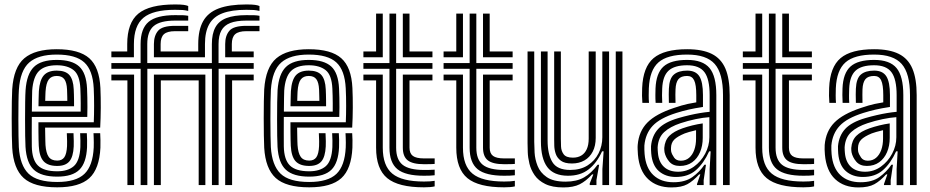

<svg xmlns="http://www.w3.org/2000/svg" viewBox="-20 -831 4174 862"><path d="M236.8 10Q132.2 10 86.2 -31.9Q40.2 -73.8 34.8 -167.5Q33.8 -187 33.1 -223.2Q32.5 -259.5 32.5 -300.6Q32.5 -341.8 33.1 -377Q33.8 -412.2 34.8 -429.8Q41.2 -528.8 89.2 -569.4Q137.2 -610 234.8 -610Q335.2 -610 380.8 -569.6Q426.2 -529.2 430.8 -436Q431.8 -415.2 432.1 -392.9Q432.5 -370.5 432.4 -347.5Q432.2 -324.5 431.6 -301.9Q431 -279.2 429.8 -258H182.5Q182.8 -242.8 183 -226.4Q183.2 -210 183.6 -197.2Q184 -184.5 184.2 -179.8Q186.8 -143.8 198.6 -126.9Q210.5 -110 236.8 -110Q258.5 -110 268.9 -125.1Q279.2 -140.2 281 -175Q281.5 -182.5 281.2 -197.1Q281 -211.8 280 -233H310Q311 -213 311.2 -197.4Q311.5 -181.8 311 -173.8Q308.8 -126.8 291.4 -106.4Q274 -86 236.8 -86Q195 -86 175.8 -107Q156.5 -128 154 -176.2Q153.5 -187.5 153.1 -204Q152.8 -220.5 152.6 -240.5Q152.5 -260.5 152.5 -282H401Q401.8 -298.5 402.1 -317.2Q402.5 -336 402.5 -355.9Q402.5 -375.8 402.1 -395.6Q401.8 -415.5 400.8 -434.5Q396.8 -515.8 358.4 -550.9Q320 -586 234.8 -586Q151.5 -586 111 -550.2Q70.5 -514.5 64.8 -428Q63.5 -409.2 63 -373Q62.5 -336.8 62.5 -295.8Q62.5 -254.8 63.1 -220.4Q63.8 -186 64.5 -170.8Q69.5 -88.8 108 -51.4Q146.5 -14 236.8 -14Q320.8 -14 358.8 -50.1Q396.8 -86.2 400.8 -169Q401.2 -180 401.1 -191.1Q401 -202.2 400.6 -213Q400.2 -223.8 399.8 -233H429.8Q430.5 -219.8 431 -202Q431.5 -184.2 430.8 -168Q426.2 -72.5 381.1 -31.2Q336 10 236.8 10ZM236.8 -38Q165.2 -38 132 -68.8Q98.8 -99.5 94.5 -171.8Q93.5 -187.2 93 -221.2Q92.5 -255.2 92.5 -295.6Q92.5 -336 93 -371.8Q93.5 -407.5 94.8 -426.2Q99.8 -498.5 132 -530.2Q164.2 -562 234.8 -562Q303 -562 335.2 -532.8Q367.5 -503.5 370.8 -433.8Q371.8 -414.2 372.1 -392.9Q372.5 -371.5 372.5 -349.6Q372.5 -327.8 371.8 -306H122.8Q122.5 -264.5 122.5 -233.4Q122.5 -202.2 122.8 -174Q123.8 -114 150.1 -88Q176.5 -62 236.8 -62Q285.2 -62 311.5 -85.2Q337.8 -108.5 340.8 -170.5Q341.2 -184.5 341 -200Q340.8 -215.5 339.8 -233H369.8Q370.5 -217.8 371 -202Q371.5 -186.2 370.8 -169.8Q367.5 -99.5 336.2 -68.8Q305 -38 236.8 -38ZM123 -330H342.2Q342.5 -349.5 342.4 -366.8Q342.2 -384 341.9 -400.4Q341.5 -416.8 340.8 -433.2Q338 -494.5 310.4 -516.2Q282.8 -538 234.8 -538Q180.5 -538 154.6 -511.8Q128.8 -485.5 124.5 -424Q124.2 -417.8 123.8 -391.2Q123.2 -364.8 123 -330ZM152.8 -354Q153 -367.2 153.2 -380.9Q153.5 -394.5 153.9 -405.6Q154.2 -416.8 154.5 -422.2Q158 -471.5 176.8 -492.8Q195.5 -514 234.8 -514Q274.2 -514 291.6 -494Q309 -474 311 -430Q311.5 -420 311.9 -406.9Q312.2 -393.8 312.4 -379.9Q312.5 -366 312.5 -354ZM183 -378H282.2Q282.2 -386.2 282 -395.5Q281.8 -404.8 281.5 -413.6Q281.2 -422.5 281 -429Q279.5 -461 268.8 -475.5Q258 -490 234.8 -490Q210.5 -490 198.8 -474Q187 -458 184.5 -420.8Q184.2 -416.5 184 -410.5Q183.8 -404.5 183.5 -396.5Q183.2 -388.5 183 -378Z M611.5 0V-522H480V-548H611.2V-633Q611.2 -702.5 647.1 -732.8Q683 -763 766 -763Q792.8 -763 803.1 -762.6Q813.5 -762.2 825 -760V-738.5Q811.8 -738.8 800.8 -738.6Q789.8 -738.5 766 -738.5Q699 -738.5 670.1 -714.1Q641.2 -689.8 641.2 -633V-548H931.2V-633Q931.2 -679.5 946.9 -708.1Q962.5 -736.8 996.6 -749.9Q1030.8 -763 1086 -763Q1112.2 -763 1123 -762.6Q1133.8 -762.2 1145 -760V-738.5Q1131.8 -738.8 1120.8 -738.6Q1109.8 -738.5 1086 -738.5Q1041.5 -738.5 1014 -727.9Q986.5 -717.2 973.9 -694.1Q961.2 -671 961.2 -633V-548H1119V-522H961.5V0H931.5V-522H641.5V0ZM552 0V-470H480V-496H582V0ZM671 0V-496H902V0H872V-470H702V0ZM991 0V-496H1119V-470H1022V0ZM480 -574V-600H551.2V-633Q551.2 -728.5 601.1 -769.8Q651 -811 766 -811Q791.8 -811 804.5 -809.2Q817.2 -807.5 825 -804V-782Q811.2 -785.2 799.8 -786.1Q788.2 -787 766 -787Q666.8 -787 624 -751.2Q581.2 -715.5 581.2 -633V-574ZM671 -574V-633Q671 -671 689.9 -693Q708.8 -715 766 -715Q780.8 -715 795.5 -715Q810.2 -715 825 -715V-691Q810.2 -691 795.5 -691Q780.8 -691 766 -691Q731.2 -691 716.2 -677.6Q701.2 -664.2 701.2 -633V-600H870V-633Q870 -696.8 892 -735.9Q914 -775 961.6 -793Q1009.2 -811 1086 -811Q1111.8 -811 1124.5 -809.2Q1137.2 -807.5 1145 -804V-782Q1131.2 -785.2 1119.8 -786.1Q1108.2 -787 1086 -787Q1020 -787 979 -771.4Q938 -755.8 919.1 -721.9Q900.2 -688 900.2 -633V-574ZM991 -574V-633Q991 -671 1009.9 -693Q1028.8 -715 1086 -715Q1100.8 -715 1115.5 -715Q1130.2 -715 1145 -715V-691Q1130.2 -691 1115.5 -691Q1100.8 -691 1086 -691Q1051.2 -691 1036 -677.6Q1020.8 -664.2 1020.8 -633V-600H1119V-574Z M1368.2 10Q1263.8 10 1217.8 -31.9Q1171.8 -73.8 1166.2 -167.5Q1165.2 -187 1164.6 -223.2Q1164 -259.5 1164 -300.6Q1164 -341.8 1164.6 -377Q1165.2 -412.2 1166.2 -429.8Q1172.8 -528.8 1220.8 -569.4Q1268.8 -610 1366.2 -610Q1466.8 -610 1512.2 -569.6Q1557.8 -529.2 1562.2 -436Q1563.2 -415.2 1563.6 -392.9Q1564 -370.5 1563.9 -347.5Q1563.8 -324.5 1563.1 -301.9Q1562.5 -279.2 1561.2 -258H1314Q1314.2 -242.8 1314.5 -226.4Q1314.8 -210 1315.1 -197.2Q1315.5 -184.5 1315.8 -179.8Q1318.2 -143.8 1330.1 -126.9Q1342 -110 1368.2 -110Q1390 -110 1400.4 -125.1Q1410.8 -140.2 1412.5 -175Q1413 -182.5 1412.8 -197.1Q1412.5 -211.8 1411.5 -233H1441.5Q1442.5 -213 1442.8 -197.4Q1443 -181.8 1442.5 -173.8Q1440.2 -126.8 1422.9 -106.4Q1405.5 -86 1368.2 -86Q1326.5 -86 1307.2 -107Q1288 -128 1285.5 -176.2Q1285 -187.5 1284.6 -204Q1284.2 -220.5 1284.1 -240.5Q1284 -260.5 1284 -282H1532.5Q1533.2 -298.5 1533.6 -317.2Q1534 -336 1534 -355.9Q1534 -375.8 1533.6 -395.6Q1533.2 -415.5 1532.2 -434.5Q1528.2 -515.8 1489.9 -550.9Q1451.5 -586 1366.2 -586Q1283 -586 1242.5 -550.2Q1202 -514.5 1196.2 -428Q1195 -409.2 1194.5 -373Q1194 -336.8 1194 -295.8Q1194 -254.8 1194.6 -220.4Q1195.2 -186 1196 -170.8Q1201 -88.8 1239.5 -51.4Q1278 -14 1368.2 -14Q1452.2 -14 1490.2 -50.1Q1528.2 -86.2 1532.2 -169Q1532.8 -180 1532.6 -191.1Q1532.5 -202.2 1532.1 -213Q1531.8 -223.8 1531.2 -233H1561.2Q1562 -219.8 1562.5 -202Q1563 -184.2 1562.2 -168Q1557.8 -72.5 1512.6 -31.2Q1467.5 10 1368.2 10ZM1368.2 -38Q1296.8 -38 1263.5 -68.8Q1230.2 -99.5 1226 -171.8Q1225 -187.2 1224.5 -221.2Q1224 -255.2 1224 -295.6Q1224 -336 1224.5 -371.8Q1225 -407.5 1226.2 -426.2Q1231.2 -498.5 1263.5 -530.2Q1295.8 -562 1366.2 -562Q1434.5 -562 1466.8 -532.8Q1499 -503.5 1502.2 -433.8Q1503.2 -414.2 1503.6 -392.9Q1504 -371.5 1504 -349.6Q1504 -327.8 1503.2 -306H1254.2Q1254 -264.5 1254 -233.4Q1254 -202.2 1254.2 -174Q1255.2 -114 1281.6 -88Q1308 -62 1368.2 -62Q1416.8 -62 1443 -85.2Q1469.2 -108.5 1472.2 -170.5Q1472.8 -184.5 1472.5 -200Q1472.2 -215.5 1471.2 -233H1501.2Q1502 -217.8 1502.5 -202Q1503 -186.2 1502.2 -169.8Q1499 -99.5 1467.8 -68.8Q1436.5 -38 1368.2 -38ZM1254.5 -330H1473.8Q1474 -349.5 1473.9 -366.8Q1473.8 -384 1473.4 -400.4Q1473 -416.8 1472.2 -433.2Q1469.5 -494.5 1441.9 -516.2Q1414.2 -538 1366.2 -538Q1312 -538 1286.1 -511.8Q1260.2 -485.5 1256 -424Q1255.8 -417.8 1255.2 -391.2Q1254.8 -364.8 1254.5 -330ZM1284.2 -354Q1284.5 -367.2 1284.8 -380.9Q1285 -394.5 1285.4 -405.6Q1285.8 -416.8 1286 -422.2Q1289.5 -471.5 1308.2 -492.8Q1327 -514 1366.2 -514Q1405.8 -514 1423.1 -494Q1440.5 -474 1442.5 -430Q1443 -420 1443.4 -406.9Q1443.8 -393.8 1443.9 -379.9Q1444 -366 1444 -354ZM1314.5 -378H1413.8Q1413.8 -386.2 1413.5 -395.5Q1413.2 -404.8 1413 -413.6Q1412.8 -422.5 1412.5 -429Q1411 -461 1400.2 -475.5Q1389.5 -490 1366.2 -490Q1342 -490 1330.2 -474Q1318.5 -458 1316 -420.8Q1315.8 -416.5 1315.5 -410.5Q1315.2 -404.5 1315 -396.5Q1314.8 -388.5 1314.5 -378Z M1883.5 -42Q1800.5 -42 1764.5 -71.2Q1728.5 -100.5 1728.5 -168V-522H1611.5V-548H1728.5V-770H1758.5V-548H1921.5V-522H1758.5V-168Q1758.5 -114.5 1787.5 -91.2Q1816.5 -68 1883.5 -68Q1895.5 -68 1907 -68.2Q1918.5 -68.5 1931.5 -69.2V-44.2Q1921.5 -43 1910.1 -42.5Q1898.8 -42 1883.5 -42ZM1883.5 10Q1768.5 10 1718.5 -31.2Q1668.5 -72.5 1668.5 -168V-470H1611.5V-496H1698.5V-168Q1698.5 -86.8 1741.4 -51.4Q1784.2 -16 1883.5 -16Q1899.2 -16 1910.9 -16.8Q1922.5 -17.5 1931.5 -19.2V5.8Q1913.8 10 1883.5 10ZM1883.5 -93.8Q1832.8 -93.8 1810.6 -111Q1788.5 -128.2 1788.5 -168V-496H1921.5V-470H1818.5V-168Q1818.5 -142.2 1833.6 -131Q1848.8 -119.8 1883.5 -119.8Q1906.5 -119.8 1917.9 -119.8Q1929.2 -119.8 1931.5 -120V-95Q1924.5 -94.5 1913.6 -94.1Q1902.8 -93.8 1883.5 -93.8ZM1611.5 -574V-600H1668.5V-770H1698.5V-574ZM1788.5 -574V-770H1818.5V-600H1921.5V-574Z M2243.5 -42Q2160.5 -42 2124.5 -71.2Q2088.5 -100.5 2088.5 -168V-522H1971.5V-548H2088.5V-770H2118.5V-548H2281.5V-522H2118.5V-168Q2118.5 -114.5 2147.5 -91.2Q2176.5 -68 2243.5 -68Q2255.5 -68 2267 -68.2Q2278.5 -68.5 2291.5 -69.2V-44.2Q2281.5 -43 2270.1 -42.5Q2258.8 -42 2243.5 -42ZM2243.5 10Q2128.5 10 2078.5 -31.2Q2028.5 -72.5 2028.5 -168V-470H1971.5V-496H2058.5V-168Q2058.5 -86.8 2101.4 -51.4Q2144.2 -16 2243.5 -16Q2259.2 -16 2270.9 -16.8Q2282.5 -17.5 2291.5 -19.2V5.8Q2273.8 10 2243.5 10ZM2243.5 -93.8Q2192.8 -93.8 2170.6 -111Q2148.5 -128.2 2148.5 -168V-496H2281.5V-470H2178.5V-168Q2178.5 -142.2 2193.6 -131Q2208.8 -119.8 2243.5 -119.8Q2266.5 -119.8 2277.9 -119.8Q2289.2 -119.8 2291.5 -120V-95Q2284.5 -94.5 2273.6 -94.1Q2262.8 -93.8 2243.5 -93.8ZM1971.5 -574V-600H2028.5V-770H2058.5V-574ZM2148.5 -574V-770H2178.5V-600H2281.5V-574Z M2509.5 10.5Q2459.2 10.5 2428.1 -4.9Q2397 -20.2 2380.2 -44.5Q2363.5 -68.8 2356.9 -96.1Q2350.2 -123.5 2349.4 -148.1Q2348.5 -172.8 2348.5 -188.2V-600H2378.5V-194.2Q2378.5 -175.8 2380.1 -146Q2381.8 -116.2 2393.5 -86.2Q2405.2 -56.2 2434.6 -35.9Q2464 -15.5 2519.5 -15.5Q2568.8 -15.5 2602 -34.5Q2635.2 -53.5 2663 -91.5H2670L2657.8 -22.5V0H2627.8L2627.5 -7L2643.8 -48H2638.2Q2611 -18 2582.8 -3.8Q2554.5 10.5 2509.5 10.5ZM2744.5 0V-600H2774.5V0ZM2547.5 -97Q2515 -97 2498.2 -109.4Q2481.5 -121.8 2475.2 -139.9Q2469 -158 2468.5 -176.2Q2468 -194.5 2468 -206.2V-600H2498V-208Q2498 -193.5 2498.8 -173.5Q2499.5 -153.5 2510.6 -138.4Q2521.8 -123.2 2552.2 -123.2Q2573.8 -123.2 2589.6 -132.6Q2605.5 -142 2614.2 -161Q2623 -180 2623 -208.8V-600H2654.5V-212Q2654.5 -176.2 2641.2 -150.5Q2628 -124.8 2604 -110.9Q2580 -97 2547.5 -97ZM2528.5 -42Q2466 -42.5 2437.2 -80.8Q2408.5 -119 2408.5 -196.2V-600H2438.5V-200.2Q2438.5 -138.8 2459.9 -103.4Q2481.2 -68 2540 -68Q2586.2 -68 2618.4 -88.6Q2650.5 -109.2 2667.4 -142.8Q2684.2 -176.2 2684.2 -214.8V-600H2714.5V0H2684.5V-72L2690 -151.5H2683Q2659.5 -99.2 2622.4 -70.4Q2585.2 -41.5 2528.5 -42Z M3226 0V-404Q3226 -501.5 3188.8 -543.8Q3151.5 -586 3065 -586Q2976 -586 2936.2 -550.9Q2896.5 -515.8 2893 -434.8Q2892.5 -419.5 2892.4 -402.8Q2892.2 -386 2893.8 -369.2H2864Q2862.5 -387 2862.4 -401.4Q2862.2 -415.8 2863 -436Q2866.8 -530 2914.2 -570Q2961.8 -610 3065 -610Q3133.5 -610 3175.5 -589.1Q3217.5 -568.2 3236.8 -523Q3256 -477.8 3256 -404V0ZM3024.5 -60Q3063.2 -60 3095 -82.6Q3126.8 -105.2 3145.8 -140.8Q3164.8 -176.2 3164.8 -214.8V-305Q3137.2 -303.2 3103.1 -296.1Q3069 -289 3035.5 -278Q2988.8 -262.5 2962 -238Q2935.2 -213.5 2932.5 -169.5Q2932.2 -162.8 2932.9 -155.9Q2933.5 -149 2933.8 -144.8Q2937.2 -104 2960.8 -82Q2984.2 -60 3024.5 -60ZM3032.2 -86Q3001.2 -86 2984.9 -105.1Q2968.5 -124.2 2963.5 -147.5Q2963 -150.5 2962.5 -157Q2962 -163.5 2962.2 -166.5Q2965 -201 2985.1 -221.1Q3005.2 -241.2 3044.5 -255Q3064.2 -262 3088.2 -267.9Q3112.2 -273.8 3135 -277V-212Q3135 -176.5 3122.9 -147.9Q3110.8 -119.2 3087.8 -102.6Q3064.8 -86 3032.2 -86ZM3036.8 -109.5Q3058.5 -109.5 3073.8 -122.5Q3089 -135.5 3097 -158Q3105 -180.5 3105 -209.2V-246.5Q3086.8 -242.2 3073.9 -238.5Q3061 -234.8 3054 -232Q3020.8 -218.2 3006.9 -204Q2993 -189.8 2992.5 -166.8Q2992.5 -162 2992.5 -158.1Q2992.5 -154.2 2993.5 -150Q2996.5 -137.8 3006.4 -123.6Q3016.2 -109.5 3036.8 -109.5ZM2994.2 10.5Q2929.5 10.5 2889.9 -26.8Q2850.2 -64 2844 -137Q2843.2 -146.2 2842.8 -159.4Q2842.2 -172.5 2843 -180.2Q2848.2 -241.8 2886.4 -280.6Q2924.5 -319.5 3006.8 -346.8Q3026 -353.2 3039.6 -357.2Q3053.2 -361.2 3068.2 -364.5Q3083.2 -367.8 3106 -371.5V-404.2Q3106 -450.2 3096.6 -470.1Q3087.2 -490 3065 -490Q3037.8 -490 3025.9 -475.6Q3014 -461.2 3012.8 -429.5Q3012.5 -424.2 3012.2 -406Q3012 -387.8 3012.8 -369.2H2983Q2982 -391.5 2982.4 -406.9Q2982.8 -422.2 2983 -432.8Q2985 -479 3005.8 -496.5Q3026.5 -514 3065 -514Q3103.5 -514 3119.8 -488.5Q3136 -463 3136 -404.2V-350.8Q3099 -345.2 3072.2 -339.1Q3045.5 -333 3016.5 -324Q2942.8 -300.8 2910.2 -266Q2877.8 -231.2 2873 -177.8Q2872.5 -170.5 2872.9 -159.2Q2873.2 -148 2874 -139.5Q2879.2 -77.2 2913.2 -45Q2947.2 -12.8 3004 -12.8Q3056.2 -12.8 3088.5 -35.9Q3120.8 -59 3142.8 -91.5H3149.5L3139.2 -22.5V0H3109.5L3109 -4L3124.2 -48H3118.8Q3092.2 -18.5 3066 -4Q3039.8 10.5 2994.2 10.5ZM3166 0.2V-72L3170.5 -151.5H3163.8Q3139.8 -98.2 3104.5 -67.2Q3069.2 -36.2 3013.2 -36.5Q2967.5 -36.8 2937.9 -62.8Q2908.2 -88.8 2903.8 -142.2Q2903.5 -147.2 2902.9 -157.6Q2902.2 -168 2902.8 -174.5Q2907 -221.8 2935.1 -252.2Q2963.2 -282.8 3026 -301Q3051.8 -308.5 3076.2 -314.1Q3100.8 -319.8 3123.4 -323.5Q3146 -327.2 3166 -329V-404Q3166 -475.8 3142.8 -506.9Q3119.5 -538 3065 -538Q3007.8 -538 2981.5 -513.6Q2955.2 -489.2 2953 -433.5Q2952.5 -419 2952.2 -403Q2952 -387 2953.2 -369.2H2923.5Q2922.2 -388.5 2922.4 -404.4Q2922.5 -420.2 2923 -434Q2925.8 -502.5 2958.8 -532.2Q2991.8 -562 3065 -562Q3135.2 -562 3165.6 -525.4Q3196 -488.8 3196 -404V0.2Z M3587 -42Q3504 -42 3468 -71.2Q3432 -100.5 3432 -168V-522H3315V-548H3432V-770H3462V-548H3625V-522H3462V-168Q3462 -114.5 3491 -91.2Q3520 -68 3587 -68Q3599 -68 3610.5 -68.2Q3622 -68.5 3635 -69.2V-44.2Q3625 -43 3613.6 -42.5Q3602.2 -42 3587 -42ZM3587 10Q3472 10 3422 -31.2Q3372 -72.5 3372 -168V-470H3315V-496H3402V-168Q3402 -86.8 3444.9 -51.4Q3487.8 -16 3587 -16Q3602.8 -16 3614.4 -16.8Q3626 -17.5 3635 -19.2V5.8Q3617.2 10 3587 10ZM3587 -93.8Q3536.2 -93.8 3514.1 -111Q3492 -128.2 3492 -168V-496H3625V-470H3522V-168Q3522 -142.2 3537.1 -131Q3552.2 -119.8 3587 -119.8Q3610 -119.8 3621.4 -119.8Q3632.8 -119.8 3635 -120V-95Q3628 -94.5 3617.1 -94.1Q3606.2 -93.8 3587 -93.8ZM3315 -574V-600H3372V-770H3402V-574ZM3492 -574V-770H3522V-600H3625V-574Z M4065.5 0V-404Q4065.5 -501.5 4028.2 -543.8Q3991 -586 3904.5 -586Q3815.5 -586 3775.8 -550.9Q3736 -515.8 3732.5 -434.8Q3732 -419.5 3731.9 -402.8Q3731.8 -386 3733.2 -369.2H3703.5Q3702 -387 3701.9 -401.4Q3701.8 -415.8 3702.5 -436Q3706.2 -530 3753.8 -570Q3801.2 -610 3904.5 -610Q3973 -610 4015 -589.1Q4057 -568.2 4076.2 -523Q4095.5 -477.8 4095.5 -404V0ZM3864 -60Q3902.8 -60 3934.5 -82.6Q3966.2 -105.2 3985.2 -140.8Q4004.2 -176.2 4004.2 -214.8V-305Q3976.8 -303.2 3942.6 -296.1Q3908.5 -289 3875 -278Q3828.2 -262.5 3801.5 -238Q3774.8 -213.5 3772 -169.5Q3771.8 -162.8 3772.4 -155.9Q3773 -149 3773.2 -144.8Q3776.8 -104 3800.2 -82Q3823.8 -60 3864 -60ZM3871.8 -86Q3840.8 -86 3824.4 -105.1Q3808 -124.2 3803 -147.5Q3802.5 -150.5 3802 -157Q3801.5 -163.5 3801.8 -166.5Q3804.5 -201 3824.6 -221.1Q3844.8 -241.2 3884 -255Q3903.8 -262 3927.8 -267.9Q3951.8 -273.8 3974.5 -277V-212Q3974.5 -176.5 3962.4 -147.9Q3950.2 -119.2 3927.2 -102.6Q3904.2 -86 3871.8 -86ZM3876.2 -109.5Q3898 -109.5 3913.2 -122.5Q3928.5 -135.5 3936.5 -158Q3944.5 -180.5 3944.5 -209.2V-246.5Q3926.2 -242.2 3913.4 -238.5Q3900.5 -234.8 3893.5 -232Q3860.2 -218.2 3846.4 -204Q3832.5 -189.8 3832 -166.8Q3832 -162 3832 -158.1Q3832 -154.2 3833 -150Q3836 -137.8 3845.9 -123.6Q3855.8 -109.5 3876.2 -109.5ZM3833.8 10.5Q3769 10.5 3729.4 -26.8Q3689.8 -64 3683.5 -137Q3682.8 -146.2 3682.2 -159.4Q3681.8 -172.5 3682.5 -180.2Q3687.8 -241.8 3725.9 -280.6Q3764 -319.5 3846.2 -346.8Q3865.5 -353.2 3879.1 -357.2Q3892.8 -361.2 3907.8 -364.5Q3922.8 -367.8 3945.5 -371.5V-404.2Q3945.5 -450.2 3936.1 -470.1Q3926.8 -490 3904.5 -490Q3877.2 -490 3865.4 -475.6Q3853.5 -461.2 3852.2 -429.5Q3852 -424.2 3851.8 -406Q3851.5 -387.8 3852.2 -369.2H3822.5Q3821.5 -391.5 3821.9 -406.9Q3822.2 -422.2 3822.5 -432.8Q3824.5 -479 3845.2 -496.5Q3866 -514 3904.5 -514Q3943 -514 3959.2 -488.5Q3975.5 -463 3975.5 -404.2V-350.8Q3938.5 -345.2 3911.8 -339.1Q3885 -333 3856 -324Q3782.2 -300.8 3749.8 -266Q3717.2 -231.2 3712.5 -177.8Q3712 -170.5 3712.4 -159.2Q3712.8 -148 3713.5 -139.5Q3718.8 -77.2 3752.8 -45Q3786.8 -12.8 3843.5 -12.8Q3895.8 -12.8 3928 -35.9Q3960.2 -59 3982.2 -91.5H3989L3978.8 -22.5V0H3949L3948.5 -4L3963.8 -48H3958.2Q3931.8 -18.5 3905.5 -4Q3879.2 10.5 3833.8 10.5ZM4005.5 0.2V-72L4010 -151.5H4003.2Q3979.2 -98.2 3944 -67.2Q3908.8 -36.2 3852.8 -36.5Q3807 -36.8 3777.4 -62.8Q3747.8 -88.8 3743.2 -142.2Q3743 -147.2 3742.4 -157.6Q3741.8 -168 3742.2 -174.5Q3746.5 -221.8 3774.6 -252.2Q3802.8 -282.8 3865.5 -301Q3891.2 -308.5 3915.8 -314.1Q3940.2 -319.8 3962.9 -323.5Q3985.5 -327.2 4005.5 -329V-404Q4005.5 -475.8 3982.2 -506.9Q3959 -538 3904.5 -538Q3847.2 -538 3821 -513.6Q3794.8 -489.2 3792.5 -433.5Q3792 -419 3791.8 -403Q3791.5 -387 3792.8 -369.2H3763Q3761.8 -388.5 3761.9 -404.4Q3762 -420.2 3762.5 -434Q3765.2 -502.5 3798.2 -532.2Q3831.2 -562 3904.5 -562Q3974.8 -562 4005.1 -525.4Q4035.5 -488.8 4035.5 -404V0.2Z"/></svg>

Font: Big Shoulders Inline Display Thin Black
Style: Regular
Weight: 900
Version: Version 2.002